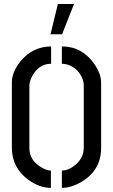

<svg xmlns="http://www.w3.org/2000/svg" viewBox="-20 -916 554 941"><path d="M227.5 -748 263.7 -896.5H342.8L284.2 -748ZM38.1 -190.4V-511.7Q38.1 -563.5 82 -617.2Q140.6 -687.5 230.5 -688.5V-603.5Q170.9 -603.5 137.7 -543Q124 -516.6 124 -496.1V-190.4Q124 -128.9 184.6 -94.7Q210 -80.1 229.5 -80.1V4.9Q173.8 4.9 118.2 -35.2Q39.1 -93.8 38.1 -190.4ZM283.2 4.9V-80.1Q317.4 -80.1 352.5 -110.4Q389.6 -143.6 390.6 -190.4V-496.1Q390.6 -534.2 359.4 -569.3Q327.1 -602.5 283.2 -603.5V-688.5Q381.8 -688.5 441.4 -603.5Q475.6 -554.7 475.6 -511.7V-190.4Q475.6 -82 378.9 -24.4Q328.1 4.9 283.2 4.9Z"/></svg>

Font: Post No Bills Colombo SemiBold
Style: Regular
Weight: 600
Designer: Kosala Senevirathne, Siva Puranthara, Lasantha Premarathna, Tharique Azeez
Foundry: Mooniak
Version: Version 1.220 ; ttfautohint (v1.6)